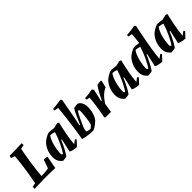

<svg xmlns="http://www.w3.org/2000/svg" viewBox="235 -1887 3074 3074"><g transform="rotate(-45 1771.5 -350.0)"><path d="M26.7 7.1Q26.8 -4.4 27 -15.7Q27.2 -27 28.2 -38L95 -51.6Q102.6 -86 110.4 -129.4Q118.1 -172.9 126.2 -221Q134.2 -269.2 141.3 -319.2Q148.3 -369.1 154.6 -417.6Q160.9 -466 165.2 -509.5Q169.4 -552.9 171.4 -587.3L108.2 -608.9Q109.6 -621 112.2 -631Q114.7 -641.1 118.7 -650Q163.9 -650.5 210.5 -651.5Q257 -652.5 303.5 -653.8Q350 -655.1 395.3 -657.1Q396.7 -646.6 396.7 -635.6Q396.7 -624.6 396.8 -613.6Q381.7 -611.1 361.3 -606.5Q340.9 -601.9 326.4 -598.3Q314.7 -543.6 302.7 -473.9Q290.6 -404.2 279.8 -330.4Q269 -256.6 261 -186.6Q253 -116.6 249 -61.3Q265.9 -61.3 283.8 -62Q301.6 -62.8 319.1 -63.8Q336.7 -64.9 353 -66.4Q369.2 -67.9 383.4 -69.9Q397.6 -72 408.8 -74.5L461 -222.7Q480.1 -222.2 499.3 -219Q518.4 -215.8 535.4 -210.9L495.2 5Q467.8 3 410.1 1.7Q352.5 0.5 283.7 0Q248.2 0.5 213 1.2Q177.8 2 144.7 3Q111.6 4 81.6 5.1Q51.7 6.1 26.7 7.1Z M667.6 12Q638.9 -2.8 613.6 -42.1Q588.3 -81.3 588.3 -149.5Q588.3 -206 603.3 -253.8Q618.2 -301.7 642.1 -339.2Q666 -376.7 692.2 -400.6Q711.4 -417.3 737.3 -433.5Q763.2 -449.7 788.4 -460.6Q813.7 -471.5 829.4 -471.5Q855.9 -470.1 882.9 -467.3Q909.9 -464.6 935.8 -460.6L1019.9 -481L1053 -469Q1041.3 -423.3 1029.4 -368.6Q1017.5 -313.9 1006.6 -256.8Q995.7 -199.6 988.4 -146.4Q981 -93.2 979 -51.1L1042.3 -98.2L1061.4 -76.3L978.9 12Q960.3 12 934.8 8.7Q909.3 5.3 884.9 -2Q860.4 -9.2 843.9 -20.5L893.8 -244.5L881.6 -247.5Q867.8 -214.2 852.1 -180.4Q836.4 -146.5 820 -114.3Q803.6 -82 786.1 -53Q768.6 -24 751.3 0Q732.6 4.5 711 8Q689.4 11.5 667.6 12ZM737.5 -64.2Q754.8 -84.5 776.4 -121.9Q798 -159.3 820.8 -206.8Q843.7 -254.3 863.7 -305.4Q883.8 -356.5 897.6 -403.9Q877.9 -412.9 854.8 -418Q831.8 -423 809.6 -423.9Q789.4 -399.9 772.5 -361.3Q755.6 -322.7 743.2 -276.5Q730.7 -230.2 723.9 -183.1Q717 -136 717 -96.4Q717 -94.3 717 -92.3Q717 -90.3 717 -87.8Q720.6 -81.5 726.2 -75.2Q731.9 -68.9 737.5 -64.2Z M1345.9 12Q1294 12 1235.4 3.5Q1176.9 -4.9 1126 -19.8Q1132.6 -53.8 1141 -104.7Q1149.3 -155.5 1157.9 -216.3Q1166.5 -277 1174.8 -340.8Q1183.1 -404.6 1190.2 -463.4Q1197.2 -522.3 1201.8 -569Q1206.3 -615.8 1207.4 -643.7L1139.3 -654.7Q1136.3 -670.5 1137.8 -688.5Q1166.5 -690.6 1199.2 -693.6Q1231.9 -696.7 1264.5 -701.3Q1297.2 -705.9 1324.4 -712L1343.9 -689.7Q1334.9 -637 1324.8 -582.9Q1314.8 -528.7 1304.9 -474.5Q1295.1 -420.3 1285.6 -367.2Q1277.2 -325.3 1269 -284.5Q1260.9 -243.8 1253 -204L1264.7 -201Q1278.5 -232.8 1293.4 -268.2Q1308.4 -303.7 1324.3 -339Q1340.3 -374.4 1356 -405.5Q1371.6 -436.6 1385.9 -459.5Q1403.6 -465 1427.8 -468.2Q1452 -471.5 1473.8 -471.5Q1497 -464.7 1515.9 -443.2Q1534.9 -421.8 1546.1 -388.5Q1557.3 -355.3 1556.8 -312.4Q1556.8 -264.9 1547.8 -221.3Q1538.7 -177.8 1522.7 -142.2Q1506.7 -106.6 1486.2 -82.2Q1466.1 -60.8 1440.7 -41Q1415.3 -21.2 1390.4 -7.2Q1365.5 6.8 1345.9 12ZM1336 -38.4Q1352.1 -49 1367.3 -61.8Q1382.4 -74.6 1391 -88.1Q1397.5 -108.1 1403.6 -142.1Q1409.6 -176.1 1414.4 -216.1Q1419.1 -256 1421.9 -293.9Q1424.6 -331.8 1425.6 -358Q1425.6 -362.1 1425.6 -365.3Q1425.6 -368.6 1425.6 -371.2Q1420.5 -376.5 1412.9 -381.2Q1405.3 -385.9 1398.7 -389Q1385.4 -367.9 1368.9 -336.5Q1352.4 -305 1335.1 -267.6Q1317.9 -230.2 1301 -192.9Q1284.2 -155.6 1269.8 -122.6L1259.3 -58.5Q1279.3 -49.4 1298.1 -44.4Q1316.9 -39.4 1336 -38.4Z M1634.1 0 1623.6 -15.5Q1629.1 -44.3 1636.1 -82.9Q1643.1 -121.5 1650.4 -164.7Q1657.7 -207.8 1663.6 -251Q1669.4 -294.3 1673.9 -333.7Q1678.5 -373.2 1679.5 -403.6L1624.8 -414.7Q1621.8 -430.5 1623.2 -448.5Q1665.8 -451.5 1711.8 -456.9Q1757.7 -462.4 1798.8 -471.5L1818.8 -441.8L1772.1 -234L1784.3 -231Q1800.5 -263.2 1816.3 -294.2Q1832.2 -325.1 1848.3 -354.5Q1864.3 -383.9 1880.9 -410.2Q1897.5 -436.6 1914.1 -459.5Q1930.7 -462.9 1944.3 -464.6Q1957.9 -466.4 1971.4 -467.6Q1984.8 -468.9 1999.4 -468.9L2007.4 -455.9L1978.6 -339Q1967.6 -335.1 1956.1 -329.2Q1944.7 -323.3 1933.2 -315.9Q1921.8 -308.5 1909.8 -299.6Q1893.7 -287.5 1878.1 -272.4Q1862.4 -257.3 1846.8 -239.1Q1831.2 -220.9 1816.1 -200.1Q1801 -179.3 1785.4 -156L1762.1 0Z M2075.6 12Q2046.9 -2.8 2021.6 -42.1Q1996.3 -81.3 1996.3 -149.5Q1996.3 -206 2011.3 -253.8Q2026.2 -301.7 2050.1 -339.2Q2074 -376.7 2100.2 -400.6Q2119.4 -417.3 2145.3 -433.5Q2171.2 -449.7 2196.4 -460.6Q2221.7 -471.5 2237.4 -471.5Q2263.9 -470.1 2290.9 -467.3Q2317.9 -464.6 2343.8 -460.6L2427.9 -481L2461 -469Q2449.3 -423.3 2437.4 -368.6Q2425.5 -313.9 2414.6 -256.8Q2403.7 -199.6 2396.4 -146.4Q2389 -93.2 2387 -51.1L2450.3 -98.2L2469.4 -76.3L2386.9 12Q2368.3 12 2342.8 8.7Q2317.3 5.3 2292.9 -2Q2268.4 -9.2 2251.9 -20.5L2301.8 -244.5L2289.6 -247.5Q2275.8 -214.2 2260.1 -180.4Q2244.4 -146.5 2228 -114.3Q2211.6 -82 2194.1 -53Q2176.6 -24 2159.3 0Q2140.6 4.5 2119 8Q2097.4 11.5 2075.6 12ZM2145.5 -64.2Q2162.8 -84.5 2184.4 -121.9Q2206 -159.3 2228.8 -206.8Q2251.7 -254.3 2271.7 -305.4Q2291.8 -356.5 2305.6 -403.9Q2285.9 -412.9 2262.8 -418Q2239.8 -423 2217.6 -423.9Q2197.4 -399.9 2180.5 -361.3Q2163.6 -322.7 2151.2 -276.5Q2138.7 -230.2 2131.9 -183.1Q2125 -136 2125 -96.4Q2125 -94.3 2125 -92.3Q2125 -90.3 2125 -87.8Q2128.6 -81.5 2134.2 -75.2Q2139.9 -68.9 2145.5 -64.2Z M2599.6 12Q2570.9 -2.8 2545.6 -42.1Q2520.3 -81.3 2520.3 -149.5Q2520.3 -206 2535.3 -253.8Q2550.2 -301.7 2574.1 -339.2Q2598 -376.7 2624.2 -400.6Q2643.4 -416.8 2669.3 -433.3Q2695.2 -449.7 2720.4 -460.6Q2745.7 -471.5 2761.4 -471.5Q2786.3 -470.1 2811.2 -467.6Q2836.1 -465.1 2860.5 -461.6Q2866 -500 2869.5 -534Q2873 -568 2875.6 -596Q2878.1 -624 2878.6 -643.7L2813.4 -654.7Q2810.4 -670.5 2811.8 -688.5Q2840.6 -690.6 2873.2 -693.6Q2905.9 -696.7 2938.6 -701.3Q2971.2 -705.9 2998.4 -712L3018 -689.7Q3005.5 -630.2 2991.7 -559.8Q2977.9 -489.3 2964.3 -416Q2950.8 -342.7 2939.4 -274Q2928.1 -205.4 2920.3 -147.6Q2912.5 -89.8 2911 -51.1L2974.3 -98.2L2993.4 -76.3L2910.9 12Q2892.3 12 2866.8 8.7Q2841.3 5.3 2816.9 -2Q2792.4 -9.2 2775.9 -20.5L2825.8 -244.5L2813.6 -247.5Q2799.8 -214.2 2784.1 -180.4Q2768.4 -146.5 2752 -114.5Q2735.6 -82.6 2718.1 -53.3Q2700.6 -24 2683.3 0Q2664.6 4.5 2643 8Q2621.4 11.5 2599.6 12ZM2669.5 -64.2Q2686.8 -84.5 2708.4 -121.9Q2730 -159.3 2752.8 -206.8Q2775.7 -254.3 2795.7 -305.4Q2815.8 -356.5 2829.6 -403.9Q2809.9 -412.9 2786.8 -418Q2763.8 -423 2741.6 -423.9Q2721.4 -400.4 2704.5 -361.3Q2687.6 -322.3 2675.2 -275.8Q2662.7 -229.2 2655.9 -182.6Q2649 -136 2649 -96.9Q2649 -94.3 2649 -92.3Q2649 -90.3 2649 -87.8Q2652.6 -81.5 2658.2 -75.2Q2663.9 -68.9 2669.5 -64.2Z M3123.6 12Q3094.9 -2.8 3069.6 -42.1Q3044.3 -81.3 3044.3 -149.5Q3044.3 -206 3059.3 -253.8Q3074.2 -301.7 3098.1 -339.2Q3122 -376.7 3148.2 -400.6Q3167.4 -417.3 3193.3 -433.5Q3219.2 -449.7 3244.4 -460.6Q3269.7 -471.5 3285.4 -471.5Q3311.9 -470.1 3338.9 -467.3Q3365.9 -464.6 3391.8 -460.6L3475.9 -481L3509 -469Q3497.3 -423.3 3485.4 -368.6Q3473.5 -313.9 3462.6 -256.8Q3451.7 -199.6 3444.4 -146.4Q3437 -93.2 3435 -51.1L3498.3 -98.2L3517.4 -76.3L3434.9 12Q3416.3 12 3390.8 8.7Q3365.3 5.3 3340.9 -2Q3316.4 -9.2 3299.9 -20.5L3349.8 -244.5L3337.6 -247.5Q3323.8 -214.2 3308.1 -180.4Q3292.4 -146.5 3276 -114.3Q3259.6 -82 3242.1 -53Q3224.6 -24 3207.3 0Q3188.6 4.5 3167 8Q3145.4 11.5 3123.6 12ZM3193.5 -64.2Q3210.8 -84.5 3232.4 -121.9Q3254 -159.3 3276.8 -206.8Q3299.7 -254.3 3319.7 -305.4Q3339.8 -356.5 3353.6 -403.9Q3333.9 -412.9 3310.8 -418Q3287.8 -423 3265.6 -423.9Q3245.4 -399.9 3228.5 -361.3Q3211.6 -322.7 3199.2 -276.5Q3186.7 -230.2 3179.9 -183.1Q3173 -136 3173 -96.4Q3173 -94.3 3173 -92.3Q3173 -90.3 3173 -87.8Q3176.6 -81.5 3182.2 -75.2Q3187.9 -68.9 3193.5 -64.2Z"/></g></svg>

Font: Labrada
Style: Italic
Weight: 400
Italic angle: -7°
Designer: Mercedes Jáuregui
Foundry: Omnibus-Type Team
Version: Version 1.000